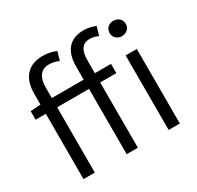

<svg xmlns="http://www.w3.org/2000/svg" viewBox="-169 -1007 1238 1205"><g transform="rotate(-30 449.5 -404.5)"><path d="M420 -540H189V-616C189 -690 220 -732 276 -732C303 -732 326 -727 349 -716L367 -778C339 -791 305 -798 270 -798C163 -798 107 -731 107 -619V-540L33 -535V-473H107V0H189V-473H420V0H501V-473H618V-540H501V-633C501 -705 526 -743 580 -743C599 -743 621 -738 641 -728L659 -791C634 -802 603 -809 572 -809C469 -809 420 -743 420 -634ZM724 0H805V-540H724ZM765 -767C733 -767 707 -746 707 -711C707 -679 733 -656 765 -656C798 -656 824 -679 824 -711C824 -746 798 -767 765 -767Z"/></g></svg>

Font: Genne Gothic Normal
Style: Regular
Weight: 350
Designer: Ryoko NISHIZUKA (kana & ideographs); Paul D. Hunt (Latin, Greek & Cyrillic); Wenlong ZHANG (bopomofo); Sandoll Communica
Foundry: Adobe Systems Incorporated
Version: Version 1.004;PS 1.004;hotconv 16.6.51;makeotf.lib2.5.65220